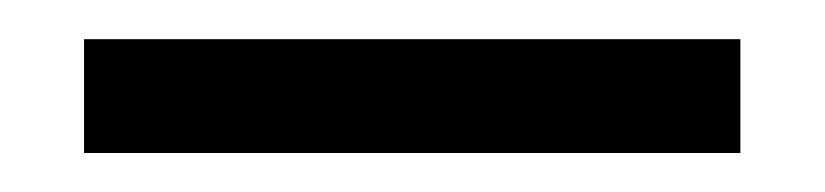

<svg xmlns="http://www.w3.org/2000/svg" viewBox="-20 -20 421 98"><path d="M22.9 58.1V0H357.9V58.1Z"/></svg>

Font: Lateef
Style: Bold
Weight: 700
Designer: SIL International
Foundry: SIL International
Version: Version 4.200